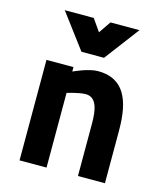

<svg xmlns="http://www.w3.org/2000/svg" viewBox="-112 -836 786 921"><g transform="rotate(15 280.5 -376.0)"><path d="M206 0V-371C206 -371 264 -389 297 -389C352 -389 362 -327 362 -261V0H496V-261C496 -413 455 -511 325 -511C278 -511 206 -477 206 -477V-499H72V0ZM224 -580H336L466 -752H322L281 -692L239 -752H95Z"/></g></svg>

Font: TitilliumMaps29L
Style: 999 wt
Weight: 900
Designer: Campivisivi
Foundry: Accademia di Belle Arti di Urbino and students of MA course of Visual design